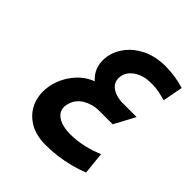

<svg xmlns="http://www.w3.org/2000/svg" viewBox="-154 -608 714 714"><g transform="rotate(45 203.5 -250.5)"><path d="M392 -417 407 -497Q380 -505 355 -508.5Q330 -512 305 -512Q254 -511 217 -493Q180 -475 158 -447.5Q136 -420 129 -388Q125 -367 127.5 -348Q130 -329 138.5 -313.5Q147 -298 161 -286Q119 -270 91 -233.5Q63 -197 55 -156Q46 -113 59.5 -75Q73 -37 108.5 -13Q144 11 199 11Q231 11 261 7Q291 3 320.5 -4.5Q350 -12 378 -23L369 -111Q355 -105 338.5 -99.5Q322 -94 304.5 -90Q287 -86 269.5 -84Q252 -82 235 -82Q207 -82 185.5 -90Q164 -98 154 -113.5Q144 -129 149 -151Q153 -169 163 -182Q173 -195 186.5 -203Q200 -211 216 -215.5Q232 -220 247 -220H321L365 -302H290Q271 -302 252 -309Q233 -316 222.5 -330.5Q212 -345 216 -369Q220 -386 231 -398Q242 -410 257.5 -417.5Q273 -425 290 -428Q308 -430 325 -429.5Q342 -429 358.5 -425.5Q375 -422 392 -417Z"/></g></svg>

Font: Advent Pro SemiBold
Style: Italic
Weight: 600
Italic angle: -12°
Version: Version 3.000